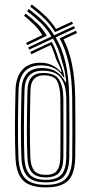

<svg xmlns="http://www.w3.org/2000/svg" viewBox="-20 -826 410 854"><path d="M225 -683.2Q204.2 -717 176.4 -744Q148.5 -771 114.5 -796L121.2 -806.2Q153.8 -781.8 181 -756Q208.2 -730.2 229.2 -697.2L300 -730L304.5 -719.8ZM183.8 -14.8Q128.2 -14.8 103.1 -40.2Q78 -65.8 75.2 -125.5Q72.8 -181.5 73 -258.6Q73.2 -335.8 75.8 -425Q78.5 -523.5 167 -523.5Q205.8 -523.5 231.4 -506.2Q257 -489 270.8 -461H274.5Q272 -487.8 267.5 -510.1Q263 -532.5 255.8 -553.2Q248.2 -584 238.1 -608.8Q228 -633.5 215.8 -654.5L110 -605.2L105.5 -615.2L208.8 -663.8Q188 -698.8 160.8 -725.1Q133.5 -751.5 100.8 -775.8L107.5 -786Q142.8 -760.2 171.1 -732.6Q199.5 -705 220.8 -669L308.8 -709.8L313.5 -699.8L227.5 -659.8Q256.2 -611.8 271.4 -546.9Q286.5 -482 288 -390.8Q288.8 -324.5 288.8 -253.9Q288.8 -183.2 288 -125Q287 -68.5 264.4 -41.6Q241.8 -14.8 183.8 -14.8ZM101 -625.2 96.5 -635.5 168 -670Q152 -696.5 131.6 -716.5Q111.2 -736.5 87 -756L94 -765.8Q124 -742.8 147.5 -719.8Q171 -696.8 188.5 -667ZM183.8 7.5Q114 7.5 83.1 -22.9Q52.2 -53.2 49 -123.5Q46.2 -184.5 46.5 -262Q46.8 -339.5 49 -425.5Q50.8 -483.5 79 -515.2Q107.2 -547 159.8 -547Q189.5 -547 211.8 -536Q234 -525 251 -505.5H254.2Q250.2 -521.5 243 -536Q235.8 -550.5 228.8 -564.2Q219.8 -597.2 205.8 -625.8L119.2 -584.8L114.5 -595L210.2 -640Q219.2 -623 227 -603.9Q234.8 -584.8 240.5 -563Q248 -545.8 255.2 -525.1Q262.5 -504.5 266.8 -482.5H262.5Q231.2 -535.2 164 -535.2Q65.8 -535.2 62.5 -425.2Q60.2 -342.5 59.9 -265.5Q59.5 -188.5 62.2 -123.2Q65.5 -57.5 94.1 -30.6Q122.8 -3.8 183.8 -3.8Q247.8 -3.8 273.8 -32.4Q299.8 -61 301.2 -124.8Q302 -174 302 -243.9Q302 -313.8 301.2 -391.5Q300 -479 286 -542.9Q272 -606.8 245.2 -655.8L318 -689.5L322.5 -679.2L262.8 -651.2Q287.5 -602.2 300.4 -539.2Q313.2 -476.2 314.5 -391.8Q315 -344.8 315.2 -295.6Q315.5 -246.5 315.2 -201.9Q315 -157.2 314.5 -124.5Q313 -54.2 283.8 -23.4Q254.5 7.5 183.8 7.5ZM183.8 -26Q233.2 -26 253.5 -49.6Q273.8 -73.2 274.8 -125.8Q275.2 -158.8 275.4 -203.1Q275.5 -247.5 275.4 -295Q275.2 -342.5 275 -385.2Q274.2 -447.8 250.6 -479.6Q227 -511.5 169.5 -511.5Q91.2 -511.5 89 -425Q86.8 -344 86.4 -265.9Q86 -187.8 88.5 -125.8Q91 -70.2 114 -48.1Q137 -26 183.8 -26ZM183.8 -37Q141.5 -37 122.8 -57.9Q104 -78.8 101.8 -126.5Q99.2 -185 99.6 -259.5Q100 -334 102.2 -424.8Q104.2 -501.5 170.8 -501.5Q223.5 -501.5 242.2 -472.5Q261 -443.5 261.8 -390Q262 -353.2 262.1 -303.9Q262.2 -254.5 262.1 -206.6Q262 -158.8 261.8 -126.2Q261 -77 242.2 -57Q223.5 -37 183.8 -37ZM183.8 -48.2Q219 -48.2 233.4 -67.1Q247.8 -86 248.5 -126.8Q248.8 -156 248.9 -203.5Q249 -251 248.9 -301.2Q248.8 -351.5 248.5 -389.2Q247.8 -437 234.9 -464Q222 -491 174.8 -491Q117 -491 115.5 -424.5Q113.2 -339 112.9 -265Q112.5 -191 115 -127Q116.8 -86.2 132 -67.2Q147.2 -48.2 183.8 -48.2Z"/></svg>

Font: Big Shoulders Inline Display
Style: Regular
Weight: 400
Designer: Patric King
Foundry: XO Type Co
Version: Version 1.000